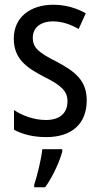

<svg xmlns="http://www.w3.org/2000/svg" viewBox="-20 -567 421 808"><path d="M345 -145C345 -228 296 -266 219 -307C144 -345 118 -365 118 -408C118 -450 150 -477 203 -477C241 -477 278 -464 311 -445L341 -511C300 -534 255 -547 204 -547C105 -547 38 -492 38 -405C38 -321 89 -283 167 -243C240 -207 264 -182 264 -141C264 -92 233 -62 173 -62C123 -62 72 -81 39 -104V-21C72 -3 117 10 175 10C281 10 345 -45 345 -145ZM242 71V61H158C154 102 136 175 124 210V221H170C200 180 230 116 242 71Z"/></svg>

Font: Noto Sans Ethiopic Condensed
Style: Regular
Weight: 400
Width: 3
Designer: Monotype Design Team
Foundry: Monotype Imaging Inc.
Version: Version 2.102